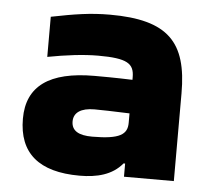

<svg xmlns="http://www.w3.org/2000/svg" viewBox="-43 -555 662 610"><g transform="rotate(5 288.0 -250.0)"><path d="M284 -509C222 -509 172 -501 97 -486V-358C155 -369 211 -376 258 -376C351 -376 373 -361 373 -317V-309C316 -311 274 -311 252 -311C108 -311 37 -260 37 -156C37 -46 102 9 232 9C287 9 336 -3 368 -42H373V0H532V-280C532 -443 470 -509 284 -509ZM195 -161C195 -189 218 -205 261 -205C280 -205 321 -204 373 -202V-172C373 -135 350 -118 261 -118C218 -118 195 -131 195 -161Z"/></g></svg>

Font: LT Wave Alt Black
Style: Regular
Weight: 900
Designer: Daniel Lyons
Version: Version 2.5 (Glyphs App)